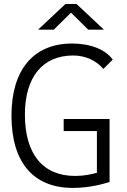

<svg xmlns="http://www.w3.org/2000/svg" viewBox="-20 -918 626 948"><path d="M339.4 9.8C423.8 9.8 493.7 -10.7 521 -19.5V-330.6H294.4V-271H458.5V-64.9C430.2 -57.1 394 -49.3 351.1 -49.3C191.4 -49.3 103 -157.2 103 -352.5C103 -537.6 190.4 -644 341.3 -644C400.9 -644 455.1 -619.6 490.2 -577.6L536.6 -623.5C500 -674.3 426.8 -703.1 335.4 -703.1C146 -703.1 36.6 -573.7 36.6 -347.7C36.6 -116.7 144 9.8 339.4 9.8ZM168 -771.5H245.6L330.6 -855.5L415.5 -771.5H493.2L357.9 -898.4H303.2Z"/></svg>

Font: Cascadia Code PL Light
Style: Regular
Weight: 300
Monospace: yes
Designer: Aaron Bell
Foundry: Saja Typeworks
Version: Version 2404.023